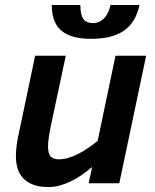

<svg xmlns="http://www.w3.org/2000/svg" viewBox="-20 -736 622 771"><path d="M244.1 -512.2 184.1 -230Q178.7 -203.6 175.8 -183.3Q172.9 -163.1 172.9 -147.9Q172.9 -118.7 183.8 -107.4Q194.8 -96.2 216.8 -96.2Q235.8 -96.2 255.6 -102.3Q275.4 -108.4 295.4 -118.7Q315.4 -128.9 334.7 -142.3Q354 -155.8 372.1 -169.9L443.8 -512.2H566.9L459 0H335.9L350.1 -65.9Q331.1 -49.3 310.1 -34.7Q289.1 -20 266.8 -9Q244.6 2 221.4 8.5Q198.2 15.1 174.8 15.1Q137.2 15.1 112.1 5.1Q86.9 -4.9 71.8 -21.7Q56.6 -38.6 50.3 -60.8Q43.9 -83 43.9 -106.9Q43.9 -129.9 46.9 -152.3Q49.8 -174.8 53.2 -189L121.1 -512.2ZM540 -715.8Q525.9 -647.5 479 -613.8Q432.1 -580.1 345.7 -580.1Q303.2 -580.1 273.2 -588.9Q243.2 -597.7 224.1 -615Q205.1 -632.3 196.5 -657.5Q188 -682.6 188 -715.8H302.7Q302.7 -675.3 315.2 -659.2Q327.6 -643.1 354 -643.1Q364.3 -643.1 374.8 -647Q385.3 -650.9 394.8 -659.4Q404.3 -668 411.9 -681.9Q419.4 -695.8 423.8 -715.8Z"/></svg>

Font: Clear Sans
Style: Bold Italic
Weight: 700
Italic angle: -12°
Foundry: Intel Corporation
Version: Version 1.00